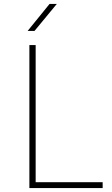

<svg xmlns="http://www.w3.org/2000/svg" viewBox="-20 -960 570 980"><path d="M121 -802 233 -940H270L156 -802ZM130 0V-730H162V-30H504V0Z"/></svg>

Font: Sora Thin
Style: Regular
Weight: 32
Designer: Jonathan Barnbrook, Julián Moncada
Foundry: Barnbrook Fonts
Version: Version 2.000